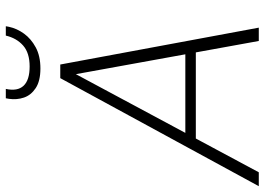

<svg xmlns="http://www.w3.org/2000/svg" viewBox="-158 -784 932 677"><g transform="rotate(-90 308.5 -446.0)"><path d="M-10 0 371 -700H419L549 0H502L385 -645L39 0ZM128 -222 148 -259H481L488 -222ZM405 -770Q361 -770 336 -786.5Q311 -803 302.5 -828Q294 -853 298 -881L300 -892H333Q324 -851 344 -829.5Q364 -808 412 -808Q460 -808 486 -831Q512 -854 521 -892H554L552 -881Q546 -853 528 -828Q510 -803 479.5 -786.5Q449 -770 405 -770Z"/></g></svg>

Font: DM Sans 17pt ExtraLight
Style: Italic
Weight: 250
Italic angle: -10°
Version: Version 4.004;gftools[0.9.30]